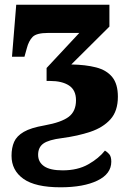

<svg xmlns="http://www.w3.org/2000/svg" viewBox="-20 -556 559 816"><path d="M237 240Q130 240 79.5 204Q29 168 29 106Q29 72 40 47Q51 22 81 4.5Q111 -13 169 -23Q241 -36 272 -59.5Q303 -83 303 -130Q303 -173 273.5 -192.5Q244 -212 192 -212H178V-267L317 -416H184Q135 -416 118.5 -399Q102 -382 94 -351L84 -315H31L49 -536H445V-443L283 -282Q344 -281 388.5 -269.5Q433 -258 457 -228.5Q481 -199 481 -145Q481 -84 449.5 -49Q418 -14 364.5 4Q311 22 243 31Q187 38 164.5 54Q142 70 142 102Q142 133 167.5 150.5Q193 168 246 168Q310 168 355 142.5Q400 117 426 84Q435 89 444 99Q453 109 453 131Q453 183 394 211.5Q335 240 237 240Z"/></svg>

Font: Noto Serif SemiCondensed Black
Style: Regular
Weight: 900
Width: 4
Designer: Monotype Design Team
Foundry: Monotype Imaging Inc.
Version: Version 2.014; ttfautohint (v1.8.4.7-5d5b)